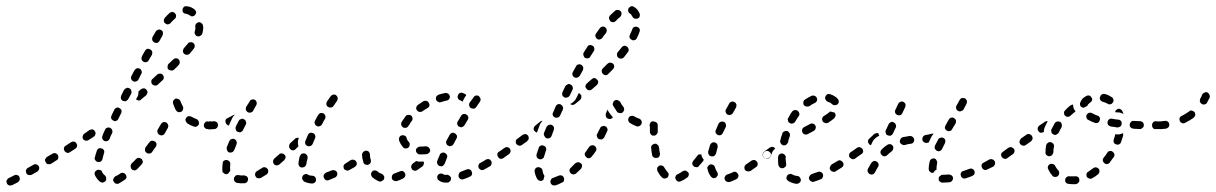

<svg xmlns="http://www.w3.org/2000/svg" viewBox="-32 -571 3882 613"><path d="M31 3Q32 -2 30 -6Q28 -11 23 -12Q18 -14 13 -11Q2 -5 -5 -2Q-7 -1 -8 1Q-10 3 -11 5Q-12 7 -11 10Q-11 12 -10 15Q-8 19 -3 21Q2 22 7 20Q13 17 25 11Q29 8 31 3ZM372 -5Q372 -10 369 -14Q368 -16 366 -17Q364 -19 361 -19Q359 -20 356 -19Q354 -19 352 -17Q344 -11 336 -8Q332 -5 330 0Q328 4 331 9Q332 11 334 13Q336 15 338 15Q340 16 343 16Q345 16 347 15Q356 10 366 3Q371 0 372 -5ZM296 12Q291 12 287 9Q277 1 271 -12Q269 -17 271 -22Q273 -26 278 -28Q280 -29 283 -29Q285 -29 288 -28Q290 -28 292 -26Q294 -24 294 -22Q297 -15 303 -11Q305 -9 306 -7Q307 -5 307 -2Q307 -2 307 -2Q307 -2 307 -2Q307 0 307 3Q307 4 306 5Q305 6 305 7Q301 11 296 12ZM93 -31Q94 -36 92 -40Q89 -45 84 -46Q79 -48 75 -45L57 -35Q53 -33 51 -28Q50 -23 52 -18Q53 -16 55 -14Q57 -13 60 -12Q62 -12 65 -12Q67 -12 69 -13L87 -23Q91 -26 93 -31ZM424 -55Q423 -60 420 -64Q418 -65 415 -66Q413 -67 411 -67Q408 -67 406 -66Q404 -65 402 -63Q395 -55 388 -49Q385 -45 385 -40Q385 -35 388 -31Q390 -29 392 -28Q395 -27 397 -27Q400 -27 402 -28Q404 -29 406 -31Q413 -38 420 -46Q424 -50 424 -55ZM154 -66Q155 -71 153 -76Q150 -80 145 -82Q140 -83 135 -80L118 -70Q114 -67 112 -62Q111 -57 114 -53Q116 -48 121 -47Q126 -46 131 -48L148 -59Q153 -61 154 -66ZM270 -64Q271 -62 272 -60Q273 -58 275 -56Q277 -55 280 -54Q285 -53 289 -55Q294 -58 295 -63Q297 -72 300 -82Q301 -84 301 -87Q301 -89 300 -91Q298 -93 297 -95Q295 -97 292 -97Q287 -99 283 -97Q278 -94 277 -89Q273 -78 271 -69Q270 -67 270 -64ZM467 -106Q468 -109 468 -111Q467 -114 466 -116Q465 -118 463 -119Q458 -122 453 -122Q448 -121 445 -117Q439 -109 433 -101Q432 -99 431 -96Q431 -94 431 -91Q431 -89 432 -87Q434 -85 436 -83Q440 -80 445 -81Q450 -81 453 -85Q459 -94 465 -102Q467 -104 467 -106ZM214 -104Q215 -109 212 -113Q211 -115 209 -117Q207 -118 205 -119Q202 -119 200 -119Q197 -118 195 -117L178 -106Q176 -105 174 -103Q173 -101 172 -98Q172 -96 172 -94Q173 -91 174 -89Q177 -85 182 -83Q187 -82 191 -85L208 -96Q213 -99 214 -104ZM294 -133Q294 -130 295 -128Q296 -126 297 -124Q299 -122 301 -121Q306 -119 311 -121Q316 -123 318 -128Q321 -137 326 -146Q328 -151 326 -156Q324 -161 319 -163Q317 -164 314 -164Q312 -164 310 -163Q307 -162 305 -160Q304 -159 303 -156Q298 -146 295 -137Q294 -135 294 -133ZM268 -135 251 -124Q247 -121 241 -122Q236 -123 233 -127Q231 -131 232 -136Q233 -141 237 -144L254 -156Q258 -158 263 -158Q268 -157 271 -152Q272 -150 273 -148Q273 -146 273 -144Q272 -142 272 -140Q271 -139 270 -137Q269 -136 268 -135ZM505 -172Q503 -177 499 -180Q494 -182 489 -181Q484 -179 482 -175Q477 -166 472 -158Q471 -156 470 -153Q470 -151 471 -148Q471 -146 473 -144Q474 -142 476 -141Q481 -138 486 -139Q491 -140 494 -145Q499 -154 504 -163Q506 -167 505 -172ZM646 -159Q648 -160 650 -162Q651 -164 652 -166Q653 -168 653 -171Q653 -176 650 -180Q646 -183 641 -183L640 -184Q638 -184 636 -183Q633 -182 631 -180Q630 -178 629 -176Q628 -174 628 -171Q628 -166 631 -162Q635 -159 640 -159H641Q643 -158 646 -159ZM591 -166Q594 -166 596 -167Q598 -168 600 -170Q602 -172 603 -174Q604 -179 602 -184Q600 -189 595 -191Q587 -194 580 -198Q575 -201 570 -200Q565 -199 562 -194Q561 -192 560 -190Q560 -187 561 -185Q561 -183 563 -181Q564 -179 566 -177Q575 -171 587 -167Q589 -166 591 -166ZM323 -198Q322 -195 323 -193Q324 -190 326 -189Q327 -187 330 -186Q334 -183 339 -185Q344 -187 346 -192L355 -210Q356 -212 356 -214Q356 -217 356 -219Q355 -222 353 -223Q351 -225 349 -226Q345 -229 340 -227Q335 -225 333 -221L324 -202Q323 -200 323 -198ZM537 -213Q541 -212 546 -214Q551 -216 552 -221Q554 -226 552 -231Q548 -238 544 -248Q542 -253 537 -255Q533 -257 528 -256Q526 -255 524 -253Q522 -251 521 -249Q520 -247 520 -244Q520 -242 521 -239Q525 -228 529 -220Q532 -215 537 -213ZM354 -256Q356 -251 360 -249Q363 -248 365 -248Q368 -247 370 -248Q372 -249 374 -251Q376 -252 377 -254L387 -272Q389 -277 387 -282Q386 -287 381 -289Q376 -292 372 -290Q367 -288 364 -284L355 -266Q353 -261 354 -256ZM427 -289Q432 -289 435 -285Q439 -281 439 -276Q438 -271 435 -267L419 -254Q416 -250 411 -250Q406 -251 402 -254L407 -262Q410 -268 410 -275Q410 -277 410 -279L418 -286Q422 -289 427 -289ZM491 -323Q491 -328 488 -332Q484 -336 479 -336Q474 -336 470 -333L455 -319Q451 -316 451 -311Q451 -305 454 -302Q458 -298 463 -298Q468 -297 472 -301L487 -315Q491 -318 491 -323ZM387 -319Q388 -314 393 -312Q397 -309 402 -311Q407 -312 410 -317L419 -335Q422 -339 420 -344Q419 -349 414 -352Q409 -354 405 -353Q400 -351 397 -346L388 -329Q385 -324 387 -319ZM542 -372Q542 -377 539 -381Q537 -383 535 -384Q532 -385 530 -385Q527 -385 525 -384Q523 -383 521 -381Q514 -374 506 -367Q503 -364 503 -358Q502 -353 506 -349Q510 -346 515 -346Q520 -345 524 -349Q532 -356 538 -363Q542 -367 542 -372ZM420 -381Q422 -376 426 -374Q431 -371 436 -373Q441 -374 443 -379L453 -396Q455 -401 454 -406Q452 -411 448 -413Q443 -416 438 -415Q433 -413 431 -409L421 -391Q419 -386 420 -381ZM590 -425Q589 -431 585 -434Q583 -435 581 -436Q578 -437 576 -436Q573 -436 571 -435Q569 -434 568 -432Q562 -425 555 -417Q553 -415 553 -412Q552 -410 552 -408Q552 -405 553 -403Q554 -401 556 -399Q560 -396 565 -396Q570 -396 574 -400Q581 -409 587 -416Q590 -420 590 -425ZM454 -443Q456 -438 460 -436Q465 -433 470 -434Q475 -436 477 -440L487 -458Q489 -463 488 -468Q487 -473 482 -475Q478 -478 473 -476Q468 -475 465 -470L455 -453Q453 -448 454 -443ZM616 -489Q616 -494 611 -497Q607 -501 602 -500Q600 -500 598 -498Q595 -497 594 -495Q592 -493 592 -491Q591 -488 591 -486Q592 -485 592 -484Q592 -478 590 -471Q588 -466 591 -461Q593 -457 598 -455Q601 -455 603 -455Q606 -455 608 -457Q610 -458 612 -460Q613 -462 614 -464Q617 -474 617 -484Q617 -486 616 -489ZM492 -510Q491 -508 491 -505Q491 -503 492 -500Q493 -498 495 -497Q499 -493 504 -493Q510 -494 513 -498Q519 -505 526 -511Q530 -514 530 -519Q531 -524 527 -528Q526 -530 524 -531Q521 -532 519 -533Q516 -533 514 -532Q512 -531 510 -530Q502 -523 494 -514Q493 -512 492 -510ZM555 -549Q551 -545 551 -540Q550 -535 553 -531Q557 -527 562 -527Q568 -526 574 -522Q578 -518 583 -519Q588 -519 591 -524Q595 -528 594 -533Q593 -538 589 -541Q578 -550 564 -551Q559 -552 555 -549Z M973 12Q977 8 977 3Q977 0 976 -2Q975 -4 974 -6Q972 -8 970 -9Q967 -10 965 -10Q957 -10 952 -13Q950 -15 947 -15Q945 -16 942 -15Q940 -14 938 -13Q936 -12 935 -10Q933 -7 933 -5Q932 -3 933 0Q933 2 935 4Q936 6 938 8Q949 14 964 15Q969 15 973 12ZM757 10Q760 6 760 1Q760 -2 759 -4Q757 -6 756 -8Q754 -9 751 -10Q749 -11 746 -11Q738 -10 729 -12Q727 -12 724 -12Q722 -11 720 -10Q718 -8 717 -6Q715 -4 715 -2Q714 4 717 8Q720 12 725 13Q736 15 748 14Q753 14 757 10ZM1044 -11Q1046 -16 1044 -21Q1043 -23 1041 -25Q1039 -26 1037 -27Q1034 -28 1032 -28Q1029 -28 1027 -27Q1018 -23 1009 -20Q1007 -19 1005 -17Q1003 -15 1002 -13Q1001 -11 1001 -8Q1001 -6 1002 -3Q1004 1 1008 4Q1013 6 1018 4Q1027 0 1037 -4Q1042 -6 1044 -11ZM823 -18Q824 -20 824 -22Q825 -25 824 -27Q824 -30 822 -32Q819 -36 814 -37Q809 -38 805 -35Q796 -29 789 -25Q787 -24 785 -22Q783 -20 783 -17Q782 -15 782 -13Q783 -10 784 -8Q786 -3 791 -2Q796 -1 801 -3Q810 -8 819 -14Q821 -16 823 -18ZM687 -15Q685 -16 683 -18Q681 -19 679 -21Q678 -23 678 -26Q677 -36 679 -50Q679 -55 683 -58Q688 -61 693 -60Q698 -59 701 -55Q704 -51 703 -46Q702 -36 703 -29Q703 -28 703 -27Q703 -25 702 -24Q700 -21 697 -18Q697 -17 697 -17Q696 -16 694 -16Q693 -15 692 -15Q689 -15 687 -15ZM1105 -42Q1106 -44 1107 -46Q1107 -49 1107 -51Q1106 -53 1105 -56Q1102 -60 1097 -61Q1092 -62 1088 -60Q1079 -54 1071 -49Q1069 -48 1067 -46Q1066 -44 1065 -42Q1064 -39 1065 -37Q1065 -35 1066 -32Q1069 -28 1074 -27Q1079 -25 1083 -28Q1092 -33 1101 -38Q1103 -40 1105 -42ZM923 -41Q926 -37 931 -36Q934 -36 936 -37Q939 -37 941 -39Q943 -40 944 -42Q945 -44 946 -47Q947 -55 950 -65Q950 -68 950 -70Q950 -73 948 -75Q947 -77 945 -79Q943 -80 941 -81Q936 -82 931 -80Q927 -77 925 -72Q922 -61 921 -51Q920 -46 923 -41ZM878 -64Q880 -66 880 -69Q880 -71 879 -73Q878 -76 876 -77Q873 -81 868 -81Q862 -82 859 -78Q851 -71 844 -65Q840 -61 840 -56Q839 -51 843 -47Q844 -45 846 -44Q849 -43 851 -43Q854 -43 856 -44Q858 -44 860 -46Q867 -52 876 -60Q877 -62 878 -64ZM1149 -75Q1150 -80 1147 -84Q1146 -86 1144 -88Q1142 -89 1139 -89Q1137 -90 1134 -89Q1132 -89 1130 -87H1129Q1125 -84 1124 -79Q1123 -74 1126 -70Q1128 -68 1130 -66Q1132 -65 1134 -64Q1137 -64 1139 -65Q1142 -65 1144 -66V-67Q1148 -70 1149 -75ZM693 -91Q695 -86 700 -84Q702 -84 705 -84Q707 -84 709 -85Q712 -86 713 -88Q715 -90 716 -92Q719 -101 723 -110Q725 -115 723 -120Q721 -125 716 -127Q712 -129 707 -127Q702 -125 700 -120Q696 -110 692 -101Q691 -96 693 -91ZM908 -92Q906 -91 903 -91Q901 -91 899 -92Q896 -93 895 -95Q891 -99 891 -104Q891 -109 894 -113L909 -127Q910 -129 913 -130Q915 -131 918 -131Q919 -131 920 -131Q921 -130 922 -130Q922 -130 922 -130Q919 -124 919 -117Q919 -110 921 -104L912 -95Q910 -93 908 -92ZM943 -111Q945 -107 949 -105Q952 -104 954 -104Q957 -104 959 -105Q961 -106 963 -107Q965 -109 966 -111Q970 -120 974 -130Q975 -132 975 -134Q975 -137 974 -139Q973 -141 972 -143Q970 -145 968 -146Q963 -148 958 -147Q953 -145 951 -140Q947 -130 943 -121Q941 -116 943 -111ZM721 -157Q722 -152 727 -150Q729 -149 732 -149Q734 -148 737 -149Q739 -150 741 -152Q743 -153 744 -156Q748 -164 753 -174Q755 -178 753 -183Q752 -188 747 -190Q745 -191 743 -192Q740 -192 738 -191Q735 -190 733 -189Q732 -187 730 -185Q726 -176 721 -167Q719 -162 721 -157ZM652 -159Q655 -159 657 -160Q659 -161 661 -163Q662 -165 663 -167Q664 -169 664 -172Q664 -177 660 -181Q656 -184 651 -184Q644 -183 637 -183Q634 -183 632 -183Q629 -184 627 -183Q624 -182 623 -180Q621 -179 620 -176Q619 -174 619 -172Q618 -166 622 -163Q625 -159 630 -159Q633 -158 637 -158Q645 -158 652 -159ZM972 -181Q972 -179 973 -176Q974 -174 975 -172Q977 -170 979 -169Q984 -166 988 -168Q993 -169 996 -174Q1001 -184 1006 -192Q1008 -196 1007 -201Q1005 -206 1001 -209Q996 -211 991 -210Q986 -208 984 -204Q979 -196 974 -186Q973 -184 972 -181ZM718 -205Q716 -205 715 -204Q713 -204 712 -203Q703 -198 695 -194Q693 -193 691 -192Q689 -190 688 -187Q687 -185 688 -183Q688 -180 689 -178Q690 -175 693 -173Q695 -171 699 -170Q700 -174 701 -176Q706 -186 710 -195Q713 -201 718 -205ZM753 -220Q755 -215 759 -213Q764 -210 769 -212Q774 -213 776 -217L786 -235Q789 -240 787 -245Q786 -250 782 -252Q777 -255 772 -253Q767 -252 765 -247L754 -230Q752 -225 753 -220ZM1010 -242Q1010 -240 1010 -238Q1010 -235 1012 -233Q1013 -231 1015 -230Q1019 -227 1025 -228Q1030 -228 1033 -233L1044 -249Q1047 -254 1046 -259Q1045 -264 1041 -267Q1037 -270 1032 -269Q1027 -268 1024 -264L1012 -247Q1011 -245 1010 -242Z M1396 12Q1401 12 1404 8Q1408 5 1408 -1Q1408 -6 1404 -9Q1400 -13 1395 -13Q1393 -13 1391 -13Q1388 -13 1386 -13Q1385 -13 1385 -14Q1381 -17 1376 -17Q1370 -17 1367 -13Q1365 -11 1364 -9Q1364 -7 1364 -4Q1364 -2 1365 1Q1366 3 1368 4Q1377 12 1391 12Q1393 12 1396 12ZM1187 7Q1192 5 1194 1Q1195 -2 1195 -4Q1195 -7 1194 -9Q1193 -11 1191 -13Q1189 -15 1187 -16Q1179 -18 1173 -24Q1171 -26 1169 -26Q1167 -27 1164 -27Q1162 -27 1159 -26Q1157 -25 1156 -23Q1154 -21 1153 -18Q1152 -16 1153 -14Q1153 -11 1154 -9Q1155 -7 1157 -5Q1166 3 1178 8Q1182 10 1187 7ZM1262 -9Q1263 -13 1261 -18Q1260 -20 1258 -22Q1256 -24 1254 -25Q1252 -25 1249 -25Q1247 -25 1245 -24Q1235 -20 1227 -17Q1225 -16 1223 -15Q1221 -13 1220 -11Q1219 -8 1219 -6Q1219 -3 1219 -1Q1221 4 1226 6Q1230 8 1235 7Q1245 4 1255 -1Q1260 -4 1262 -9ZM1475 -14Q1476 -18 1474 -23Q1473 -25 1472 -27Q1470 -29 1468 -30Q1465 -31 1463 -31Q1460 -31 1458 -30Q1449 -26 1440 -23Q1435 -21 1433 -16Q1431 -11 1432 -7Q1433 -4 1435 -2Q1437 -1 1439 1Q1441 2 1443 2Q1446 2 1448 1Q1458 -2 1468 -7Q1473 -9 1475 -14ZM1321 -47Q1322 -51 1321 -55Q1316 -55 1312 -55Q1310 -55 1307 -55Q1302 -55 1297 -57Q1291 -53 1286 -49Q1282 -46 1281 -41Q1280 -36 1283 -31Q1284 -29 1286 -28Q1288 -27 1291 -26Q1293 -26 1296 -26Q1298 -27 1300 -28Q1308 -34 1317 -40Q1320 -43 1321 -47ZM1537 -47Q1539 -52 1536 -57Q1535 -59 1533 -61Q1531 -62 1529 -63Q1526 -63 1524 -63Q1521 -63 1519 -61Q1510 -56 1502 -51Q1497 -49 1496 -44Q1494 -39 1497 -34Q1498 -32 1500 -31Q1502 -29 1504 -28Q1507 -28 1509 -28Q1512 -28 1514 -30Q1522 -34 1532 -40Q1536 -42 1537 -47ZM1365 -47Q1367 -42 1372 -41Q1374 -40 1377 -40Q1379 -40 1382 -41Q1384 -43 1385 -45Q1387 -46 1388 -49Q1391 -57 1395 -67Q1396 -69 1396 -72Q1396 -74 1395 -76Q1394 -79 1392 -80Q1390 -82 1388 -83Q1386 -84 1383 -84Q1381 -84 1378 -83Q1376 -82 1374 -80Q1372 -79 1372 -76Q1367 -66 1364 -57Q1362 -52 1365 -47ZM1130 -49Q1131 -48 1133 -46Q1136 -45 1138 -45Q1141 -44 1143 -45Q1148 -46 1151 -51Q1153 -55 1152 -60Q1149 -69 1149 -77Q1149 -82 1146 -86Q1142 -90 1137 -90Q1132 -90 1128 -86Q1124 -82 1124 -77Q1124 -66 1128 -54Q1128 -51 1130 -49ZM1581 -74Q1582 -79 1580 -83Q1577 -88 1572 -89Q1567 -90 1563 -88L1562 -87Q1557 -85 1556 -80Q1555 -75 1558 -70Q1560 -66 1565 -64Q1570 -63 1575 -66Q1580 -69 1581 -74ZM1331 -79Q1333 -79 1335 -81Q1337 -82 1339 -84Q1340 -86 1341 -88Q1342 -91 1341 -93Q1340 -98 1336 -101Q1332 -104 1327 -104Q1320 -103 1312 -103Q1311 -103 1309 -103Q1304 -103 1300 -99Q1296 -96 1296 -91Q1296 -85 1300 -82Q1303 -78 1308 -78Q1310 -78 1312 -78Q1322 -78 1331 -79ZM1258 -98Q1261 -97 1263 -97Q1266 -97 1268 -98Q1270 -98 1272 -100Q1276 -104 1276 -109Q1277 -114 1273 -118Q1268 -123 1266 -131Q1265 -136 1260 -138Q1255 -140 1250 -139Q1245 -137 1243 -133Q1241 -128 1242 -123Q1246 -111 1255 -101Q1256 -99 1258 -98ZM1393 -113Q1394 -108 1399 -106Q1403 -103 1408 -105Q1413 -106 1416 -111Q1420 -119 1425 -128Q1427 -131 1427 -133Q1427 -135 1427 -138Q1426 -140 1424 -142Q1423 -144 1421 -145Q1416 -148 1411 -147Q1406 -145 1404 -141Q1398 -131 1394 -123Q1391 -118 1393 -113ZM1250 -181Q1249 -179 1249 -177Q1249 -174 1249 -172Q1250 -170 1251 -168Q1253 -166 1255 -164Q1260 -162 1265 -163Q1270 -165 1272 -169Q1273 -171 1275 -173Q1278 -179 1282 -184Q1286 -188 1285 -193Q1285 -198 1281 -202Q1276 -205 1271 -204Q1266 -204 1263 -200Q1258 -193 1254 -187Q1252 -184 1250 -181ZM1428 -180Q1427 -177 1428 -175Q1428 -172 1430 -170Q1431 -168 1433 -167Q1438 -164 1443 -165Q1448 -167 1451 -171L1461 -188Q1463 -190 1463 -193Q1464 -195 1463 -198Q1462 -200 1461 -202Q1460 -204 1457 -205Q1453 -208 1448 -207Q1443 -206 1440 -201L1430 -184Q1428 -182 1428 -180ZM1297 -228Q1296 -223 1299 -219Q1301 -217 1303 -215Q1305 -214 1307 -214Q1310 -213 1312 -214Q1315 -214 1317 -216Q1324 -221 1333 -226Q1337 -228 1339 -233Q1340 -238 1337 -243Q1335 -247 1330 -249Q1325 -250 1320 -248Q1311 -242 1302 -236Q1298 -233 1297 -228ZM1466 -234Q1467 -229 1471 -226Q1476 -224 1481 -224Q1486 -225 1489 -230L1500 -246Q1502 -248 1502 -251Q1503 -253 1502 -256Q1502 -258 1500 -260Q1499 -262 1497 -264Q1493 -267 1488 -266Q1482 -265 1480 -260L1468 -244Q1465 -240 1466 -234ZM1361 -263Q1359 -258 1360 -253Q1362 -248 1367 -246Q1371 -243 1376 -245Q1385 -248 1394 -250Q1397 -250 1399 -252Q1401 -253 1402 -255Q1404 -257 1404 -260Q1405 -262 1404 -264Q1403 -269 1399 -272Q1394 -275 1389 -274Q1379 -272 1369 -269Q1364 -267 1361 -263ZM1437 -251Q1435 -251 1433 -253Q1431 -255 1430 -257Q1429 -259 1429 -262Q1429 -264 1430 -266Q1431 -271 1436 -274Q1441 -276 1446 -274Q1452 -272 1457 -268L1450 -257Q1447 -252 1445 -247V-246Q1442 -249 1437 -251Z M1766 10Q1768 8 1769 5Q1769 3 1769 0Q1769 -2 1768 -4Q1766 -9 1761 -11Q1756 -12 1751 -10Q1742 -6 1734 -3Q1729 -2 1727 3Q1724 7 1726 12Q1726 15 1728 17Q1729 18 1732 20Q1734 21 1736 21Q1739 21 1741 21Q1751 18 1762 12Q1765 11 1766 10ZM1691 6Q1686 5 1683 0Q1677 -10 1675 -23Q1674 -28 1677 -32Q1680 -37 1685 -37Q1690 -38 1694 -35Q1699 -33 1700 -27Q1701 -18 1705 -12Q1706 -11 1706 -10Q1706 -8 1706 -7Q1704 -2 1703 3Q1703 3 1702 4Q1701 5 1700 5Q1696 8 1691 6ZM1825 -36Q1826 -38 1826 -40Q1827 -43 1826 -45Q1825 -48 1823 -49Q1819 -53 1814 -53Q1809 -53 1805 -50Q1798 -43 1791 -36Q1787 -33 1786 -28Q1786 -23 1789 -19Q1792 -15 1798 -14Q1803 -14 1807 -17Q1815 -24 1823 -32Q1824 -33 1825 -36ZM1682 -69Q1685 -64 1690 -63Q1694 -61 1699 -64Q1704 -66 1705 -71Q1708 -80 1711 -90Q1713 -95 1711 -100Q1708 -105 1703 -106Q1701 -107 1699 -107Q1696 -107 1694 -106Q1692 -105 1690 -103Q1688 -101 1688 -99Q1684 -88 1681 -78Q1680 -73 1682 -69ZM1598 -87Q1599 -92 1596 -96Q1595 -98 1593 -99Q1590 -101 1588 -101Q1586 -102 1583 -101Q1581 -100 1579 -99L1562 -87Q1558 -84 1557 -79Q1556 -74 1559 -70Q1560 -68 1562 -66Q1564 -65 1567 -65Q1569 -64 1572 -65Q1574 -65 1576 -67L1593 -79Q1597 -82 1598 -87ZM1872 -97Q1871 -102 1867 -105Q1863 -108 1857 -107Q1852 -106 1849 -102Q1844 -94 1838 -86Q1834 -82 1835 -77Q1836 -72 1840 -69Q1842 -67 1844 -66Q1847 -66 1849 -66Q1852 -66 1854 -68Q1856 -69 1857 -71Q1864 -79 1870 -88Q1873 -92 1872 -97ZM1654 -124Q1656 -126 1656 -128Q1656 -131 1656 -133Q1655 -136 1654 -138Q1651 -142 1646 -143Q1640 -143 1636 -140L1620 -128Q1618 -127 1616 -125Q1615 -123 1615 -120Q1614 -118 1615 -115Q1615 -113 1617 -111Q1620 -107 1625 -106Q1630 -105 1634 -108L1651 -120Q1653 -122 1654 -124ZM1907 -161Q1905 -166 1900 -168Q1896 -170 1891 -168Q1886 -167 1884 -162Q1879 -153 1875 -144Q1872 -140 1874 -135Q1875 -130 1880 -127Q1882 -126 1885 -126Q1887 -126 1890 -126Q1892 -127 1894 -129Q1896 -130 1897 -132Q1902 -142 1906 -151Q1909 -156 1907 -161ZM1706 -137Q1708 -132 1712 -130Q1717 -128 1722 -130Q1727 -132 1729 -137L1736 -156Q1738 -161 1736 -166Q1734 -170 1730 -172Q1725 -174 1720 -172Q1715 -170 1713 -166L1705 -147Q1703 -142 1706 -137ZM1700 -185Q1700 -185 1700 -185Q1698 -185 1696 -185Q1695 -184 1693 -183L1677 -170Q1673 -167 1672 -162Q1671 -157 1674 -153Q1676 -151 1678 -150Q1680 -148 1683 -148Q1683 -152 1685 -155L1692 -174Q1695 -180 1700 -185ZM2064 -162Q2068 -166 2068 -171Q2068 -176 2064 -180Q2060 -183 2055 -183L2054 -184Q2049 -184 2045 -180Q2042 -176 2042 -171Q2042 -166 2045 -162Q2049 -159 2054 -159L2055 -158Q2060 -158 2064 -162ZM2010 -169Q2014 -171 2016 -175Q2018 -180 2016 -185Q2014 -190 2009 -192Q2000 -195 1992 -200Q1988 -202 1983 -201Q1978 -200 1975 -195Q1973 -191 1974 -186Q1975 -181 1980 -178Q1989 -172 2000 -168Q2005 -166 2010 -169ZM1915 -191Q1912 -191 1910 -192Q1905 -193 1903 -198Q1901 -203 1902 -208Q1905 -214 1907 -221Q1913 -210 1921 -201Q1923 -198 1925 -197Q1924 -195 1922 -194Q1921 -193 1920 -192Q1917 -191 1915 -191ZM1733 -203Q1735 -198 1740 -196Q1745 -194 1749 -196Q1754 -197 1756 -202L1765 -221Q1767 -226 1765 -230Q1763 -235 1759 -237Q1754 -240 1749 -238Q1744 -236 1742 -231L1734 -212Q1731 -208 1733 -203ZM1947 -210Q1952 -209 1956 -212Q1958 -214 1959 -216Q1960 -218 1961 -221Q1961 -223 1960 -226Q1960 -228 1958 -230Q1952 -237 1948 -246Q1946 -248 1944 -249Q1942 -251 1940 -251Q1938 -252 1935 -252Q1933 -251 1930 -250Q1926 -247 1925 -242Q1923 -237 1926 -233Q1932 -223 1938 -214Q1942 -210 1947 -210ZM1814 -247 1820 -252Q1822 -254 1823 -256Q1824 -258 1824 -261Q1824 -263 1824 -266Q1823 -268 1821 -270Q1820 -271 1819 -272Q1817 -273 1816 -274L1807 -256Q1804 -250 1799 -246Q1794 -241 1788 -239Q1792 -236 1796 -236Q1801 -236 1804 -239ZM1763 -273Q1763 -270 1763 -268Q1764 -265 1766 -263Q1768 -262 1770 -260Q1774 -258 1779 -260Q1784 -261 1787 -266L1796 -285Q1797 -287 1797 -289Q1797 -292 1796 -294Q1796 -296 1794 -298Q1792 -300 1790 -301Q1785 -304 1781 -302Q1776 -300 1773 -296L1764 -277Q1763 -275 1763 -273ZM1878 -308Q1878 -314 1874 -317Q1871 -321 1866 -322Q1861 -322 1857 -318L1841 -304Q1838 -301 1837 -296Q1837 -291 1841 -287Q1844 -283 1849 -283Q1854 -282 1858 -286L1874 -300Q1877 -303 1878 -308ZM1795 -336Q1795 -334 1796 -331Q1797 -329 1798 -327Q1800 -325 1802 -324Q1806 -322 1811 -323Q1816 -325 1819 -329L1829 -347Q1830 -349 1830 -352Q1830 -354 1830 -357Q1829 -359 1827 -361Q1826 -363 1824 -364Q1819 -367 1814 -365Q1809 -364 1807 -359L1797 -341Q1796 -339 1795 -336ZM1929 -359Q1929 -364 1925 -368Q1921 -371 1916 -371Q1911 -371 1907 -367Q1900 -360 1893 -353Q1891 -351 1890 -349Q1889 -347 1889 -344Q1889 -342 1890 -339Q1891 -337 1893 -335Q1895 -333 1897 -332Q1899 -331 1902 -331Q1904 -331 1906 -332Q1909 -333 1910 -335Q1918 -343 1925 -350Q1929 -354 1929 -359ZM1975 -414Q1974 -419 1970 -422Q1966 -425 1961 -425Q1956 -424 1953 -420Q1947 -412 1940 -404Q1937 -400 1938 -395Q1938 -390 1942 -387Q1946 -383 1951 -384Q1956 -384 1960 -388Q1967 -397 1973 -405Q1976 -409 1975 -414ZM1831 -394Q1832 -389 1836 -386Q1841 -384 1846 -385Q1851 -386 1853 -391L1864 -408Q1867 -413 1865 -418Q1864 -423 1860 -425Q1855 -428 1850 -427Q1845 -426 1843 -421L1832 -404Q1829 -399 1831 -394ZM2010 -479Q2007 -484 2002 -485Q1998 -487 1993 -485Q1988 -483 1987 -478Q1984 -470 1979 -460Q1977 -456 1978 -451Q1980 -446 1985 -444Q1989 -441 1994 -443Q1999 -444 2001 -449Q2007 -460 2010 -470Q2012 -474 2010 -479ZM1869 -455Q1870 -450 1874 -447Q1878 -444 1883 -445Q1888 -446 1891 -450Q1897 -459 1903 -466Q1906 -471 1905 -476Q1904 -481 1900 -484Q1896 -487 1891 -486Q1886 -485 1883 -481Q1877 -473 1871 -464Q1868 -460 1869 -455ZM1913 -517Q1912 -515 1912 -513Q1913 -510 1914 -508Q1915 -506 1916 -504Q1920 -500 1925 -500Q1930 -500 1934 -504Q1941 -512 1948 -517Q1952 -521 1952 -526Q1953 -531 1950 -535Q1948 -537 1946 -538Q1944 -539 1941 -539Q1939 -540 1936 -539Q1934 -538 1932 -537Q1924 -530 1916 -522Q1914 -520 1913 -517ZM1983 -551Q1988 -552 1992 -549Q1998 -546 2003 -540Q2007 -535 2010 -528Q2011 -526 2011 -523Q2011 -521 2010 -518Q2009 -516 2008 -514Q2006 -513 2004 -512Q2001 -511 1999 -511Q1996 -511 1994 -512Q1992 -512 1990 -514Q1988 -516 1987 -518Q1984 -525 1979 -528Q1978 -529 1976 -530Q1975 -532 1974 -534Q1974 -536 1973 -538Q1973 -540 1974 -541Q1974 -543 1975 -545Q1978 -549 1983 -551Z M2323 -2Q2324 -4 2325 -6Q2326 -9 2326 -11Q2325 -13 2324 -16Q2322 -20 2317 -22Q2312 -24 2308 -21Q2297 -16 2290 -14Q2288 -13 2286 -12Q2284 -10 2283 -8Q2282 -6 2281 -3Q2281 -1 2282 2Q2283 6 2288 9Q2293 11 2298 10Q2307 7 2319 1Q2321 0 2323 -2ZM2167 -12Q2168 -17 2165 -21Q2163 -23 2161 -24Q2159 -26 2157 -26Q2154 -27 2152 -26Q2149 -25 2147 -24Q2139 -18 2132 -15Q2127 -13 2125 -8Q2123 -4 2125 1Q2126 3 2128 5Q2129 7 2132 8Q2134 9 2136 9Q2139 9 2141 8Q2151 4 2162 -4Q2166 -7 2167 -12ZM2085 -2Q2087 -1 2090 -1Q2092 -1 2095 -2Q2097 -3 2099 -4Q2102 -8 2103 -13Q2103 -18 2099 -22Q2094 -28 2089 -36Q2088 -39 2086 -40Q2084 -42 2082 -42Q2080 -43 2077 -43Q2075 -43 2072 -42Q2070 -40 2069 -39Q2067 -37 2066 -34Q2066 -32 2066 -29Q2066 -27 2067 -25Q2073 -13 2081 -5Q2083 -3 2085 -2ZM2246 -2Q2251 -2 2255 -5Q2257 -7 2258 -9Q2260 -11 2260 -14Q2260 -16 2259 -18Q2259 -21 2257 -23Q2253 -28 2251 -36Q2250 -41 2246 -44Q2241 -47 2236 -46Q2234 -45 2232 -44Q2230 -42 2228 -40Q2227 -38 2226 -36Q2226 -33 2227 -31Q2230 -17 2238 -7Q2241 -3 2246 -2ZM2387 -45Q2388 -50 2385 -54Q2382 -59 2377 -60Q2372 -61 2367 -58Q2358 -52 2350 -46Q2348 -45 2347 -43Q2345 -41 2345 -38Q2344 -36 2345 -34Q2345 -31 2346 -29Q2349 -25 2354 -24Q2359 -23 2364 -25Q2372 -31 2381 -37Q2386 -40 2387 -45ZM2214 -60Q2215 -60 2215 -61Q2213 -63 2212 -65Q2208 -71 2207 -78Q2206 -78 2204 -78Q2203 -79 2202 -78Q2199 -78 2197 -77Q2195 -75 2194 -73Q2187 -65 2181 -57Q2178 -53 2178 -48Q2179 -43 2183 -40Q2185 -38 2187 -38Q2190 -37 2192 -37Q2194 -37 2197 -38Q2199 -40 2200 -42Q2207 -49 2214 -58Q2214 -59 2214 -60ZM2428 -70Q2429 -72 2429 -75Q2430 -77 2429 -80Q2429 -82 2427 -84Q2424 -88 2419 -89Q2414 -90 2410 -87H2409Q2407 -85 2406 -83Q2404 -81 2404 -79Q2403 -76 2404 -74Q2405 -71 2406 -69Q2409 -65 2414 -64Q2419 -63 2423 -66L2424 -67Q2426 -68 2428 -70ZM2056 -68Q2060 -66 2065 -67Q2068 -67 2070 -68Q2072 -70 2073 -72Q2074 -74 2075 -76Q2075 -79 2075 -81Q2073 -91 2072 -101Q2071 -104 2070 -106Q2069 -108 2067 -109Q2065 -111 2063 -112Q2060 -112 2058 -112Q2053 -111 2049 -107Q2046 -103 2047 -98Q2048 -87 2050 -76Q2051 -71 2056 -68ZM2229 -82Q2230 -80 2231 -77Q2232 -75 2234 -74Q2236 -72 2239 -72Q2241 -71 2244 -72Q2246 -72 2248 -73Q2250 -75 2252 -77Q2253 -79 2254 -81Q2256 -90 2259 -100Q2260 -103 2259 -105Q2259 -108 2258 -110Q2257 -112 2255 -114Q2253 -115 2251 -116Q2246 -118 2241 -115Q2237 -113 2235 -108Q2232 -97 2229 -87Q2229 -84 2229 -82ZM2044 -145Q2045 -143 2047 -141Q2049 -139 2051 -138Q2053 -138 2056 -138Q2061 -138 2064 -142Q2068 -145 2068 -151Q2068 -161 2068 -171Q2068 -176 2064 -180Q2060 -183 2055 -183Q2050 -183 2046 -180Q2043 -176 2043 -171Q2043 -160 2043 -150Q2043 -147 2044 -145ZM2253 -147Q2255 -142 2260 -140Q2265 -138 2270 -140Q2274 -142 2276 -147Q2280 -156 2285 -165Q2287 -170 2285 -175Q2284 -180 2279 -182Q2274 -184 2269 -182Q2265 -181 2262 -176Q2258 -166 2254 -157Q2251 -152 2253 -147ZM2285 -213Q2286 -208 2291 -205Q2295 -203 2300 -204Q2305 -206 2308 -210Q2313 -219 2318 -228Q2319 -230 2319 -233Q2320 -235 2319 -238Q2318 -240 2317 -242Q2315 -244 2313 -245Q2308 -248 2303 -246Q2298 -245 2296 -240Q2291 -231 2286 -222Q2283 -217 2285 -213Z M2520 13Q2524 10 2525 5Q2525 2 2524 0Q2524 -2 2522 -4Q2521 -6 2518 -8Q2516 -9 2514 -9Q2504 -10 2498 -14Q2495 -15 2493 -16Q2491 -16 2488 -15Q2486 -15 2484 -13Q2482 -12 2481 -10Q2478 -5 2479 0Q2481 5 2485 7Q2496 14 2511 16Q2516 16 2520 13ZM2595 -6Q2597 -11 2595 -16Q2594 -18 2592 -20Q2591 -21 2588 -22Q2586 -23 2583 -23Q2581 -23 2579 -22Q2569 -18 2559 -15Q2555 -13 2552 -8Q2550 -4 2551 1Q2552 3 2554 5Q2555 7 2558 8Q2560 9 2562 10Q2565 10 2567 9Q2577 6 2589 1Q2594 -1 2595 -6ZM2659 -39Q2660 -41 2661 -44Q2661 -46 2661 -49Q2660 -51 2659 -53Q2656 -57 2651 -59Q2646 -60 2642 -57Q2632 -51 2623 -46Q2621 -44 2620 -42Q2618 -40 2618 -38Q2617 -36 2617 -33Q2618 -31 2619 -28Q2622 -24 2627 -23Q2632 -21 2636 -24Q2645 -30 2655 -36Q2657 -37 2659 -39ZM2452 -66Q2452 -54 2453 -44Q2454 -42 2455 -40Q2456 -38 2458 -36Q2460 -35 2463 -34Q2465 -34 2467 -34Q2470 -34 2472 -36Q2474 -37 2476 -39Q2477 -41 2478 -43Q2478 -46 2478 -48Q2477 -56 2476 -66L2477 -68Q2477 -73 2473 -77Q2469 -81 2464 -81Q2459 -81 2455 -77Q2452 -73 2452 -68ZM2706 -75Q2707 -80 2704 -84Q2703 -86 2701 -88Q2699 -89 2696 -89Q2694 -90 2691 -89Q2689 -89 2687 -87L2684 -85Q2680 -83 2679 -77Q2678 -72 2681 -68Q2683 -66 2685 -65Q2687 -63 2689 -63Q2692 -62 2694 -63Q2697 -64 2699 -65L2701 -67Q2705 -70 2706 -75ZM2418 -65Q2415 -64 2413 -65Q2410 -65 2408 -66Q2406 -68 2405 -70Q2402 -74 2403 -79Q2404 -84 2408 -87Q2417 -94 2426 -100Q2428 -101 2431 -102Q2433 -102 2436 -102Q2438 -101 2440 -100Q2442 -98 2443 -96Q2441 -95 2439 -93Q2434 -88 2432 -81Q2430 -77 2429 -72Q2426 -69 2422 -67Q2420 -65 2418 -65ZM2463 -137Q2461 -130 2459 -122Q2458 -117 2461 -113Q2463 -109 2468 -107Q2471 -107 2473 -107Q2476 -107 2478 -109Q2480 -110 2481 -112Q2483 -114 2484 -116Q2485 -123 2487 -129Q2488 -132 2489 -134Q2489 -134 2489 -135Q2489 -135 2489 -135L2490 -138Q2491 -143 2488 -147Q2485 -152 2480 -153Q2478 -153 2475 -153Q2473 -152 2471 -151Q2469 -150 2467 -148Q2466 -146 2465 -143V-141Q2464 -140 2463 -137ZM2572 -161Q2574 -166 2571 -170Q2569 -175 2564 -176Q2559 -178 2554 -175L2535 -165Q2530 -162 2529 -157Q2528 -152 2530 -148Q2531 -146 2533 -144Q2535 -143 2537 -142Q2540 -141 2542 -141Q2545 -142 2547 -143L2566 -153Q2571 -156 2572 -161ZM2483 -190Q2483 -188 2484 -185Q2484 -183 2486 -181Q2487 -179 2490 -178Q2494 -175 2499 -177Q2504 -178 2507 -183Q2512 -192 2518 -200Q2521 -204 2520 -209Q2519 -214 2515 -217Q2513 -219 2511 -219Q2508 -220 2506 -220Q2503 -219 2501 -218Q2499 -217 2497 -215Q2490 -205 2485 -195Q2483 -193 2483 -190ZM2636 -202Q2636 -207 2633 -211Q2632 -211 2632 -212Q2632 -212 2631 -212Q2625 -213 2620 -215Q2619 -215 2617 -214Q2616 -213 2615 -212Q2609 -207 2599 -201Q2594 -198 2593 -193Q2592 -188 2595 -183Q2598 -179 2603 -178Q2608 -177 2612 -179Q2624 -187 2631 -193Q2635 -197 2636 -202ZM2533 -246Q2532 -240 2534 -236Q2537 -232 2542 -231Q2547 -230 2552 -232Q2560 -238 2569 -242Q2574 -244 2576 -249Q2578 -253 2576 -258Q2574 -263 2569 -265Q2564 -267 2559 -265Q2548 -260 2538 -253Q2534 -251 2533 -246ZM2619 -270Q2616 -271 2614 -271Q2611 -271 2609 -270Q2607 -268 2605 -266Q2604 -265 2603 -262Q2601 -257 2604 -253Q2606 -248 2611 -246Q2615 -245 2619 -243Q2622 -241 2624 -239Q2628 -235 2633 -235Q2638 -235 2642 -238Q2646 -242 2646 -247Q2646 -252 2642 -256Q2638 -261 2632 -264Q2626 -268 2619 -270Z M3000 11Q3005 10 3008 6Q3011 2 3011 -3Q3010 -5 3009 -8Q3008 -10 3006 -11Q3004 -13 3001 -13Q2999 -14 2996 -14Q2988 -13 2980 -13Q2979 -13 2978 -13Q2973 -13 2969 -9Q2965 -6 2965 -1Q2965 2 2965 4Q2966 7 2968 8Q2970 10 2972 11Q2974 12 2977 12Q2978 12 2980 12Q2989 12 3000 11ZM3076 -12Q3078 -13 3079 -15Q3080 -18 3080 -20Q3080 -23 3079 -25Q3077 -30 3072 -32Q3068 -34 3063 -32Q3053 -28 3044 -25Q3041 -25 3039 -23Q3038 -21 3036 -19Q3035 -17 3035 -14Q3035 -12 3036 -9Q3037 -5 3042 -2Q3047 0 3052 -2Q3061 -5 3072 -9Q3074 -10 3076 -12ZM2773 -43Q2774 -45 2773 -47Q2772 -50 2771 -52Q2769 -54 2767 -55Q2763 -58 2758 -57Q2753 -55 2750 -51Q2745 -42 2739 -32Q2737 -28 2738 -23Q2740 -18 2745 -15Q2749 -13 2754 -14Q2759 -16 2761 -20Q2767 -30 2771 -38Q2773 -40 2773 -43ZM2937 -23Q2933 -26 2933 -32Q2933 -42 2936 -55Q2937 -60 2941 -63Q2946 -66 2951 -65Q2956 -64 2958 -59Q2961 -55 2960 -50Q2958 -40 2958 -32Q2958 -31 2958 -31Q2958 -30 2958 -29Q2955 -28 2953 -26Q2950 -23 2948 -20Q2948 -19 2947 -19Q2946 -19 2946 -19Q2940 -19 2937 -23ZM3145 -47Q3146 -52 3144 -56Q3141 -61 3137 -62Q3132 -64 3127 -62Q3118 -57 3109 -52Q3104 -50 3102 -45Q3101 -40 3103 -36Q3105 -31 3110 -29Q3115 -27 3120 -30Q3129 -34 3139 -39Q3143 -42 3145 -47ZM3189 -70Q3190 -72 3190 -75Q3191 -77 3190 -80Q3190 -82 3188 -84Q3185 -88 3180 -89Q3175 -90 3171 -87L3170 -86Q3168 -85 3166 -83Q3165 -81 3164 -78Q3164 -76 3165 -73Q3165 -71 3167 -69Q3170 -65 3175 -64Q3180 -63 3184 -66L3185 -67Q3187 -68 3189 -70ZM2722 -82Q2723 -84 2724 -87Q2724 -89 2723 -92Q2723 -94 2721 -96Q2718 -100 2713 -101Q2708 -102 2704 -99L2687 -87Q2685 -86 2683 -84Q2682 -82 2682 -79Q2681 -77 2682 -74Q2682 -72 2684 -70Q2687 -66 2692 -65Q2697 -64 2701 -67L2718 -79Q2720 -80 2722 -82ZM2820 -97Q2821 -102 2818 -106Q2815 -110 2810 -111Q2804 -111 2800 -108Q2791 -102 2783 -94Q2779 -90 2779 -85Q2779 -80 2783 -76Q2787 -72 2792 -72Q2797 -72 2801 -76Q2808 -83 2815 -88Q2819 -91 2820 -97ZM2952 -101Q2952 -98 2953 -96Q2954 -94 2956 -92Q2958 -90 2960 -89Q2965 -87 2969 -89Q2974 -91 2976 -96Q2980 -104 2985 -114Q2987 -119 2986 -124Q2984 -129 2979 -131Q2975 -133 2970 -131Q2965 -130 2963 -125Q2958 -115 2953 -106Q2952 -103 2952 -101ZM2762 -129Q2767 -134 2774 -137Q2774 -137 2775 -137Q2775 -138 2775 -138Q2773 -142 2773 -145Q2769 -147 2766 -146Q2762 -145 2759 -143Q2752 -136 2744 -129Q2740 -126 2739 -121Q2739 -116 2742 -112Q2743 -110 2745 -109Q2747 -108 2749 -108L2754 -119Q2757 -125 2762 -129ZM2884 -116Q2887 -120 2887 -125Q2886 -131 2882 -134Q2878 -137 2873 -137Q2861 -135 2850 -133Q2845 -131 2843 -127Q2840 -122 2841 -117Q2843 -112 2847 -110Q2852 -107 2857 -108Q2866 -111 2875 -112Q2881 -112 2884 -116ZM2949 -144Q2947 -144 2945 -144Q2943 -144 2942 -144Q2933 -141 2923 -140Q2918 -139 2915 -135Q2912 -130 2913 -125Q2913 -123 2914 -121Q2916 -119 2918 -117Q2920 -116 2922 -115Q2924 -114 2927 -115Q2930 -115 2933 -116Q2937 -125 2942 -135Q2945 -140 2949 -144ZM2796 -146Q2797 -141 2802 -139Q2804 -138 2807 -138Q2809 -137 2812 -138Q2814 -139 2816 -141Q2818 -142 2819 -145L2828 -164Q2829 -166 2829 -168Q2829 -171 2828 -173Q2827 -176 2826 -177Q2824 -179 2822 -180Q2819 -181 2817 -182Q2814 -182 2812 -181Q2810 -180 2808 -178Q2806 -177 2805 -174L2796 -155Q2794 -151 2796 -146ZM2985 -161Q2987 -156 2991 -154Q2996 -151 3001 -153Q3006 -154 3008 -159L3019 -177Q3021 -182 3020 -187Q3018 -192 3014 -194Q3012 -195 3009 -196Q3007 -196 3004 -195Q3002 -195 3000 -193Q2998 -191 2997 -189L2987 -171Q2984 -166 2985 -161ZM2826 -211Q2828 -206 2833 -204Q2837 -202 2842 -203Q2847 -205 2849 -210L2858 -229Q2860 -234 2859 -239Q2857 -243 2852 -246Q2847 -248 2843 -246Q2838 -244 2836 -240L2827 -221Q2824 -216 2826 -211ZM3021 -224Q3022 -219 3027 -217Q3031 -214 3036 -216Q3041 -217 3044 -221Q3050 -232 3054 -240Q3055 -242 3055 -245Q3055 -247 3055 -250Q3054 -252 3052 -254Q3051 -256 3049 -257Q3046 -258 3044 -258Q3041 -259 3039 -258Q3037 -257 3035 -256Q3033 -254 3032 -252Q3028 -244 3022 -234Q3019 -229 3021 -224Z M3403 17Q3406 16 3408 15Q3410 14 3411 12Q3413 10 3414 8Q3414 5 3414 3Q3414 -2 3410 -6Q3405 -9 3400 -8Q3396 -8 3392 -8Q3387 -8 3383 -8Q3380 -9 3378 -8Q3376 -7 3374 -6Q3372 -4 3370 -2Q3369 0 3369 2Q3368 8 3371 12Q3375 16 3380 16Q3386 17 3392 17Q3398 17 3403 17ZM3478 -23Q3479 -28 3476 -32Q3474 -34 3472 -35Q3470 -36 3467 -37Q3465 -37 3463 -36Q3460 -36 3458 -34Q3450 -28 3443 -23Q3440 -22 3439 -20Q3437 -18 3437 -16Q3436 -13 3437 -11Q3437 -8 3438 -6Q3441 -2 3446 -1Q3451 1 3455 -2Q3465 -7 3473 -14Q3478 -18 3478 -23ZM3337 -6Q3342 -6 3346 -9Q3349 -13 3350 -18Q3350 -23 3347 -27Q3341 -33 3337 -41Q3335 -46 3330 -47Q3325 -49 3320 -47Q3318 -46 3316 -44Q3315 -42 3314 -40Q3313 -37 3313 -35Q3314 -32 3315 -30Q3320 -19 3328 -10Q3331 -6 3337 -6ZM3526 -79Q3524 -84 3520 -87Q3518 -88 3516 -89Q3513 -89 3511 -89Q3508 -88 3506 -87Q3504 -85 3503 -83Q3498 -75 3492 -68Q3488 -63 3489 -58Q3490 -53 3494 -50Q3496 -48 3498 -48Q3500 -47 3503 -47Q3505 -48 3508 -49Q3510 -50 3511 -52Q3518 -61 3524 -70Q3527 -74 3526 -79ZM3207 -87Q3208 -92 3205 -96Q3203 -98 3201 -99Q3199 -101 3197 -101Q3194 -102 3192 -101Q3189 -100 3187 -99Q3177 -91 3171 -87Q3169 -86 3167 -84Q3166 -82 3166 -79Q3165 -77 3166 -74Q3166 -72 3168 -70Q3171 -66 3176 -65Q3181 -64 3185 -67Q3191 -71 3202 -79Q3206 -82 3207 -87ZM3309 -76Q3312 -73 3317 -72Q3322 -72 3326 -75Q3330 -79 3331 -84Q3331 -93 3333 -103Q3334 -108 3331 -112Q3328 -116 3323 -117Q3321 -118 3318 -117Q3316 -117 3314 -115Q3312 -114 3310 -112Q3309 -110 3308 -107Q3306 -97 3306 -86Q3305 -80 3309 -76ZM3263 -124Q3264 -126 3265 -128Q3265 -131 3264 -133Q3264 -136 3262 -138Q3259 -142 3254 -143Q3249 -144 3245 -141L3228 -129Q3226 -127 3225 -125Q3224 -123 3223 -120Q3223 -118 3223 -116Q3224 -113 3225 -111Q3227 -109 3229 -108Q3231 -106 3234 -106Q3236 -106 3239 -106Q3241 -107 3243 -108L3260 -120Q3262 -122 3263 -124ZM3554 -142Q3554 -144 3553 -146Q3550 -144 3546 -143Q3540 -141 3533 -142Q3531 -142 3529 -143Q3527 -134 3524 -126Q3523 -123 3523 -121Q3523 -119 3524 -116Q3525 -114 3527 -112Q3529 -111 3532 -110Q3536 -108 3541 -110Q3546 -113 3547 -117Q3551 -128 3554 -138Q3554 -140 3554 -142ZM3325 -149Q3326 -144 3331 -142Q3336 -139 3340 -141Q3345 -143 3348 -147Q3352 -156 3357 -164Q3359 -169 3358 -174Q3357 -179 3353 -182Q3348 -184 3343 -183Q3338 -182 3335 -177Q3330 -168 3325 -158Q3323 -154 3325 -149ZM3291 -147Q3286 -148 3283 -153Q3282 -155 3281 -157Q3281 -159 3281 -162Q3281 -164 3283 -166Q3284 -169 3286 -170L3301 -180L3303 -182Q3305 -183 3308 -184Q3310 -184 3313 -184Q3309 -176 3305 -168Q3302 -162 3301 -155Q3301 -153 3301 -150Q3296 -147 3291 -147ZM3668 -162Q3671 -166 3672 -171Q3672 -173 3671 -176Q3670 -178 3668 -180Q3666 -182 3664 -183Q3662 -183 3659 -184H3658Q3653 -184 3649 -180Q3646 -176 3646 -171Q3646 -169 3647 -166Q3648 -164 3649 -162Q3651 -160 3653 -159Q3656 -159 3658 -159H3659Q3664 -158 3668 -162ZM3612 -160Q3614 -161 3616 -163Q3618 -164 3619 -167Q3620 -169 3620 -171Q3620 -177 3617 -180Q3613 -184 3608 -184L3588 -185Q3585 -185 3583 -185Q3581 -184 3579 -182Q3577 -180 3576 -178Q3575 -176 3575 -173Q3574 -168 3578 -164Q3581 -161 3587 -160L3607 -159Q3610 -159 3612 -160ZM3540 -165Q3543 -166 3545 -167Q3547 -169 3548 -171Q3549 -173 3549 -175Q3550 -181 3547 -185Q3543 -189 3538 -189Q3528 -190 3518 -192Q3513 -193 3509 -190Q3505 -187 3504 -181Q3504 -179 3504 -177Q3505 -174 3506 -172Q3508 -170 3510 -169Q3512 -168 3515 -167Q3525 -166 3535 -164Q3538 -164 3540 -165ZM3473 -179Q3478 -182 3479 -187Q3480 -189 3480 -192Q3480 -194 3479 -196Q3477 -198 3476 -200Q3474 -202 3471 -202Q3461 -206 3454 -210Q3450 -212 3445 -211Q3440 -209 3437 -204Q3435 -200 3437 -195Q3438 -190 3443 -188Q3452 -183 3463 -179Q3468 -177 3473 -179ZM3365 -210Q3365 -205 3368 -202Q3372 -198 3377 -198Q3382 -198 3386 -202Q3393 -208 3400 -214Q3401 -215 3401 -215Q3402 -216 3402 -216Q3398 -220 3396 -225Q3394 -231 3394 -237Q3391 -237 3389 -236Q3386 -235 3385 -234Q3376 -227 3369 -219Q3365 -216 3365 -210ZM3532 -220Q3534 -222 3536 -223Q3541 -225 3546 -222Q3550 -220 3552 -215Q3554 -211 3555 -207Q3554 -207 3553 -208Q3547 -211 3541 -212Q3534 -212 3528 -213Q3528 -214 3529 -215Q3529 -216 3529 -216Q3530 -219 3532 -220ZM3417 -234Q3415 -239 3417 -244Q3420 -251 3425 -257Q3430 -261 3437 -265Q3441 -267 3446 -266Q3451 -264 3453 -259Q3455 -257 3455 -255Q3455 -252 3454 -250Q3453 -247 3452 -246Q3450 -244 3448 -243Q3442 -239 3440 -234Q3440 -234 3439 -233Q3439 -233 3439 -232Q3439 -232 3438 -232Q3433 -230 3428 -227Q3427 -227 3426 -227Q3425 -227 3424 -228Q3419 -229 3417 -234ZM3485 -269Q3481 -266 3480 -261Q3478 -256 3481 -252Q3484 -247 3489 -246Q3497 -244 3504 -240Q3506 -239 3508 -238Q3511 -238 3513 -238Q3516 -239 3518 -240Q3520 -242 3521 -244Q3523 -246 3523 -248Q3523 -251 3523 -253Q3522 -256 3521 -258Q3519 -260 3517 -261Q3507 -268 3495 -271Q3489 -272 3485 -269Z M3695 -162Q3697 -163 3699 -165Q3700 -167 3701 -170Q3702 -172 3701 -174Q3701 -180 3696 -183Q3692 -186 3687 -185Q3674 -183 3659 -183Q3657 -184 3654 -183Q3652 -182 3650 -180Q3648 -178 3648 -176Q3647 -174 3647 -171Q3646 -166 3650 -162Q3654 -159 3659 -159Q3675 -158 3690 -160Q3693 -161 3695 -162ZM3782 -199Q3784 -201 3784 -204Q3784 -206 3784 -208Q3783 -211 3782 -213Q3780 -215 3778 -216Q3776 -217 3773 -218Q3771 -218 3768 -218Q3766 -217 3764 -215Q3753 -207 3741 -201Q3736 -199 3734 -194Q3733 -189 3735 -184Q3737 -180 3742 -178Q3747 -176 3752 -179Q3766 -186 3779 -195Q3781 -197 3782 -199ZM3829 -269Q3827 -274 3823 -276Q3818 -278 3813 -275Q3808 -273 3806 -269Q3804 -262 3800 -256Q3798 -251 3799 -246Q3801 -241 3805 -239Q3810 -236 3815 -238Q3820 -239 3822 -244Q3826 -251 3830 -259Q3832 -264 3829 -269Z"/></svg>

Font: FRB American Cursive Guidelines Dashed
Style: Italic
Weight: 400
Italic angle: -25°
Version: Version 2.0;Modular Font Editor K font №1